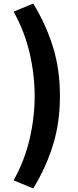

<svg xmlns="http://www.w3.org/2000/svg" viewBox="-20 -861 440 1086"><path d="M168 205 57 159Q119 48 147.5 -74.5Q176 -197 176 -318Q176 -438 147.5 -561Q119 -684 57 -795L168 -841Q240 -723 279.5 -596Q319 -469 319 -318Q319 -167 279.5 -40Q240 87 168 205Z"/></svg>

Font: Source Han Sans TC Heavy
Style: Regular
Weight: 900
Designer: Ryoko NISHIZUKA Ë•øÂ°öÊ∂ºÂ≠ê (kana, bopomofo & ideographs); Paul D. Hunt (Latin, Greek & Cyrillic); Sandoll Communicatio
Foundry: Adobe
Version: Version 2.004;hotconv 1.0.118;makeotfexe 2.5.65603